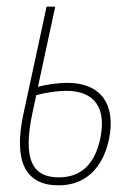

<svg xmlns="http://www.w3.org/2000/svg" viewBox="-20 -547 403 577"><path d="M156 10C233 10 287 -37 307 -126C330 -233 283 -298 183 -298C152 -298 114 -292 94 -286L146 -527H120L50 -203C20 -61 57 10 156 10ZM78 -210 89 -261C110 -267 149 -274 179 -274C264 -274 301 -223 281 -129C264 -51 221 -14 157 -14C75 -14 48 -71 78 -210Z"/></svg>

Font: Noto Sans Condensed Thin
Style: Italic
Weight: 100
Width: 3
Italic angle: -12°
Designer: Monotype Design Team
Foundry: Monotype Imaging Inc.
Version: Version 2.013